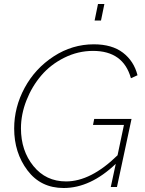

<svg xmlns="http://www.w3.org/2000/svg" viewBox="-20 -937 728 962"><path d="M503 -917 486 -834H454L471 -917ZM446 -311 452 -341H639L566 0H535L560 -116Q433 5 299 5Q184 5 117.5 -83.5Q51 -172 51 -293Q51 -400 103.5 -497Q156 -594 249 -654.5Q342 -715 450 -715Q541 -715 596 -673Q651 -631 669 -560L636 -545Q598 -682 446 -682Q371 -682 302.5 -648Q234 -614 187 -559Q140 -504 112.5 -434Q85 -364 85 -294Q85 -182 147.5 -105Q210 -28 311 -28Q435 -28 569 -159L601 -311Z"/></svg>

Font: Raleway-v4020 ExtraLight
Style: Italic
Weight: 275
Italic angle: -12°
Designer: Matt McInerney, Pablo Impallari, Rodrigo Fuenzalida
Foundry: Matt McInerney, Pablo Impallari, Rodrigo Fuenzalida
Version: Version 4.020;PS 004.020;hotconv 1.0.88;makeotf.lib2.5.64775